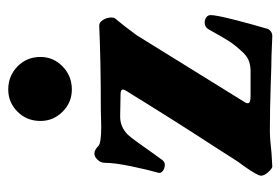

<svg xmlns="http://www.w3.org/2000/svg" viewBox="-130 -562 696 477"><g transform="rotate(-90 218.5 -323.0)"><path d="M21 0ZM21 -23Q21 -32 46 -67Q58 -83 62 -90L94 -140Q158 -238 233 -360Q235 -364 235 -366Q235 -372 223 -372L168 -373Q142 -373 123 -354Q117 -348 102 -327Q87 -306 80 -296L59 -267Q54 -262 48 -262Q40 -262 33.5 -266.5Q27 -271 28 -277Q35 -301 44 -343.5Q53 -386 53 -411Q53 -421 60.5 -429Q68 -437 76 -437Q85 -437 95 -427Q102 -420 143 -420L184 -421Q306 -421 394 -425Q402 -425 408 -415.5Q414 -406 414 -395Q414 -388 412 -386Q395 -366 370 -332L204 -64Q201 -60 201 -56Q201 -49 218 -49H281Q296 -49 308 -54Q320 -59 331 -72Q345 -87 354.5 -101.5Q364 -116 385 -154Q391 -163 401 -163Q409 -163 414.5 -159Q420 -155 420 -148Q420 -135 409 -91.5Q398 -48 387 -11Q386 -4 380.5 0.5Q375 5 368 5L318 3Q299 3 244 1Q189 -1 132 -1Q112 -1 78 3L44 5Q39 5 30 -5Q21 -15 21 -23ZM157 -571Q157 -605 180 -628Q203 -651 235 -651Q269 -651 292.5 -628Q316 -605 316 -571Q316 -539 292.5 -516Q269 -493 235 -493Q203 -493 180 -516Q157 -539 157 -571Z"/></g></svg>

Font: EB Garamond
Style: Bold
Weight: 700
Designer: Georg Duffner and Octavio Pardo
Foundry: Georg Duffner
Version: Version 1.000; ttfautohint (v1.6)